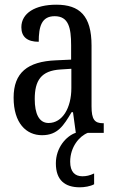

<svg xmlns="http://www.w3.org/2000/svg" viewBox="-20 -566 494 818"><path d="M159 10C226 10 251 -31 285 -88H291L303 0H302C262 14 218 63 218 130C218 202 257 232 320 232C339 232 365 228 381 219V173C362 182 347 185 331 185C299 185 279 166 279 123C279 60 318 14 354 0H422V-41H419C383 -41 370 -57 370 -113V-372C370 -499 319 -546 220 -546C130 -546 71 -510 71 -450C71 -409 96 -388 145 -388C145 -453 157 -497 213 -497C272 -497 283 -448 283 -373V-312L218 -309C97 -304 38 -256 38 -150C38 -41 92 10 159 10ZM187 -42C146 -42 128 -82 128 -144C128 -223 155 -265 238 -270L284 -273V-191C284 -106 246 -42 187 -42Z"/></svg>

Font: Noto Serif Ethiopic XCn
Style: Regular
Weight: 400
Width: 2
Designer: Monotype Design Team
Foundry: Monotype Imaging Inc.
Version: Version 2.102